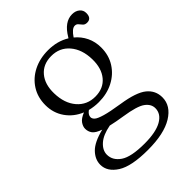

<svg xmlns="http://www.w3.org/2000/svg" viewBox="-218 -626 978 978"><g transform="rotate(-45 270.5 -137.0)"><path d="M331 -19.5Q429 -4.5 467.2 26.8Q505.5 58 505.5 107.5Q505.5 168 443 206.5Q380.5 245 264 245Q145.5 245 92 210.8Q38.5 176.5 38.5 126.5Q38.5 88.5 69 56.8Q99.5 25 172 7Q136.5 -5.5 125 -21.5Q113.5 -37.5 113.5 -58Q113.5 -74 125.2 -91.2Q137 -108.5 168.5 -121Q116.5 -142.5 86 -186Q55.5 -229.5 55.5 -286Q55.5 -342 82.5 -384.5Q109.5 -427 156.5 -450.8Q203.5 -474.5 263 -474.5Q329 -474.5 379.5 -443.5L383 -449Q423.5 -517.5 479 -517.5Q503.5 -517.5 519.2 -504.5Q535 -491.5 535 -470.5Q535 -432.5 503.5 -432.5Q488.5 -432.5 480.8 -441Q473 -449.5 466.2 -458Q459.5 -466.5 447.5 -466.5Q426.5 -466.5 401 -428Q431 -403.5 447.8 -368.8Q464.5 -334 464.5 -292.5Q464.5 -237 437.5 -194.5Q410.5 -152 364 -128Q317.5 -104 259 -104Q225.5 -104 195 -112Q174.5 -97.5 174.5 -80Q174.5 -69 185.5 -59.2Q196.5 -49.5 230 -39.8Q263.5 -30 331 -19.5ZM252.5 -442Q194 -441.5 161 -402.2Q128 -363 129.5 -297.5Q131 -224 169 -180Q207 -136 267.5 -136.5Q326 -137 358.8 -176.8Q391.5 -216.5 390 -282.5Q388.5 -354.5 351 -398.5Q313.5 -442.5 252.5 -442ZM98.5 114Q98.5 155.5 138.5 182.8Q178.5 210 275 210Q356 210 398.5 186Q441 162 441 121Q441 91 411.5 69.5Q382 48 296 35Q247.5 27.5 214 19.5Q157 30 127.8 56.2Q98.5 82.5 98.5 114Z"/></g></svg>

Font: Fraunces 9pt Soft Light
Style: Regular
Weight: 300
Version: Version 1.000;[0bf87f6ff]